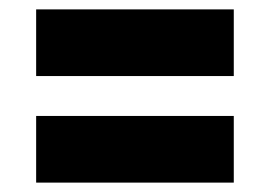

<svg xmlns="http://www.w3.org/2000/svg" viewBox="-20 -528 575 409"><path d="M57 -366V-508H478V-366ZM57 -139V-281H478V-139Z"/></svg>

Font: Bricolage Grotesque 10pt ExtraBold
Style: Regular
Weight: 800
Designer: Mathieu Triay
Foundry: Atelier Triay
Version: Version 1.000; ttfautohint (v1.8.4.7-5d5b);gftools[0.9.32]